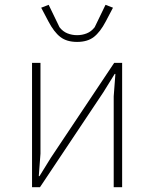

<svg xmlns="http://www.w3.org/2000/svg" viewBox="-20 -777 640 797"><path d="M113 -516H148V-139L141 -46H144L191 -122L454 -516H487V0H452V-377L459 -470H456L409 -394L146 0H113ZM300 -603Q257 -603 230.5 -623.5Q204 -644 181 -688L151 -745L182 -757L227 -664Q241 -646 260 -638.5Q279 -631 300 -631Q321 -631 340 -638.5Q359 -646 373 -664L418 -757L449 -745L419 -688Q396 -644 369.5 -623.5Q343 -603 300 -603Z"/></svg>

Font: IBM Plex Mono ExtraLight
Style: Regular
Weight: 200
Monospace: yes
Designer: Mike Abbink, Paul van der Laan, Pieter van Rosmalen
Foundry: Bold Monday
Version: Version 2.3